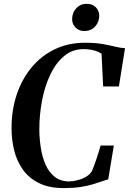

<svg xmlns="http://www.w3.org/2000/svg" viewBox="-20 -976 675 1006"><path d="M315 9.5Q236 9.5 183 -17.2Q130 -44 98.8 -88.8Q67.5 -133.5 54 -189.2Q40.5 -245 40.5 -303Q40 -397 67 -478.5Q94 -560 144.5 -621.5Q195 -683 266.2 -717.5Q337.5 -752 425.5 -752Q480 -752 518 -745.2Q556 -738.5 583.8 -731.5Q611.5 -724.5 635 -723.5L603 -523H520.5L512 -694.5Q502.5 -701 489.2 -706.5Q476 -712 457.8 -715.2Q439.5 -718.5 416.5 -718.5Q359 -718.5 315.8 -682.2Q272.5 -646 243.5 -585Q214.5 -524 200.2 -448.8Q186 -373.5 186 -296Q186.5 -248.5 194 -200.5Q201.5 -152.5 219 -113Q236.5 -73.5 266.8 -49.5Q297 -25.5 342.5 -25.5Q362.5 -25.5 386.2 -31.8Q410 -38 430.5 -49.8Q451 -61.5 461 -78.5Q465.5 -88 472 -105.2Q478.5 -122.5 485 -142.2Q491.5 -162 497.5 -181Q503.5 -200 507 -213.5H576.5L547 -36Q532 -32.5 511.8 -25.2Q491.5 -18 464.2 -9.8Q437 -1.5 400.2 4Q363.5 9.5 315 9.5ZM421.5 -813.5Q402.5 -813.5 388 -822.2Q373.5 -831 365.5 -845.5Q357.5 -860 358 -877Q358.5 -910 379.8 -933Q401 -956 433 -956Q465.5 -956 483 -937Q500.5 -918 500 -893Q500 -861.5 478.8 -837.5Q457.5 -813.5 421.5 -813.5Z"/></svg>

Font: Merriweather 120pt SemiBold
Style: Italic
Weight: 600
Italic angle: -7.8°
Version: Version 2.101